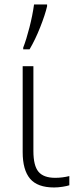

<svg xmlns="http://www.w3.org/2000/svg" viewBox="-20 -826 347 856"><path d="M128.9 -530.8V-152.8Q128.9 -87.4 151.6 -60.3Q174.3 -33.2 226.1 -33.2Q257.8 -33.2 289.1 -41V0Q279.3 3.4 259.3 6.6Q239.3 9.8 221.2 9.8Q147 9.8 114 -29.3Q81.1 -68.4 81.1 -147.9V-530.8ZM83.5 -613.8Q97.7 -650.4 111.3 -703.6Q125 -756.8 131.8 -806.2H189.9V-797.9Q181.2 -760.3 159.2 -704.6Q137.2 -648.9 111.8 -606H83.5Z"/></svg>

Font: Zoram GWebM Light
Style: Regular
Weight: 300
Foundry: Ascender Corporation
Version: Version 1.000